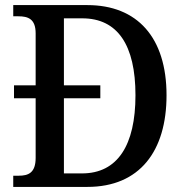

<svg xmlns="http://www.w3.org/2000/svg" viewBox="-20 -734 726 754"><path d="M32 0H323C529 0 634 -141 634 -360C634 -587 519 -714 323 -714H32V-670H52C90 -670 120 -660 120 -603V-399H35V-348H120V-114C120 -55 91 -44 54 -44H32ZM302 -53H231V-348H374V-399H231V-662H303C442 -662 512 -557 512 -360C512 -164 442 -53 302 -53Z"/></svg>

Font: Noto Serif Tamil SemiCondensed Medium
Style: Regular
Weight: 500
Width: 4
Designer: Indian Type Foundry, Tom Grace, and the Monotype Design Team
Foundry: Monotype Imaging Inc.
Version: Version 2.004